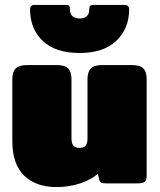

<svg xmlns="http://www.w3.org/2000/svg" viewBox="-20 -744 650 779"><path d="M102 -706Q102 -714 106.5 -719Q111 -724 118 -724H247Q257 -724 260.5 -719.5Q264 -715 264 -705Q264 -687 274.5 -678Q285 -669 303 -669Q321 -669 331.5 -678Q342 -687 342 -705Q342 -715 345.5 -719.5Q349 -724 359 -724H488Q495 -724 499.5 -719Q504 -714 504 -706Q504 -628 452 -578.5Q400 -529 303 -529Q205 -529 153.5 -578Q102 -627 102 -706ZM30 -172V-423Q30 -452 43.5 -466Q57 -480 90 -480H209Q243 -480 256.5 -466.5Q270 -453 270 -423V-183Q270 -163 277.5 -153.5Q285 -144 302 -144Q321 -144 328 -153.5Q335 -163 335 -183V-423Q335 -452 348.5 -466Q362 -480 395 -480H514Q548 -480 561.5 -466.5Q575 -453 575 -423V-33Q575 -13 567.5 -6.5Q560 0 537 0H411Q398 0 391.5 -2.5Q385 -5 383 -14L377 -39Q350 -15 305.5 0Q261 15 209 15Q126 15 78 -31.5Q30 -78 30 -172Z"/></svg>

Font: Mitr
Style: Bold
Weight: 700
Designer: Thanarat Vachiruckul
Foundry: Cadson Demak
Version: Version 1.002